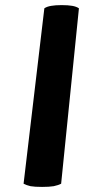

<svg xmlns="http://www.w3.org/2000/svg" viewBox="-20 -735 337 759"><path d="M73.2 -8.8Q84 -2.9 100.6 1Q117.2 3.9 146.5 3.9Q174.8 3.9 192.4 1Q210.9 -2.9 221.7 -8.8Q245.1 -240.2 292 -702.1Q282.2 -709 265.6 -711.9Q249 -714.8 223.6 -714.8Q199.2 -714.8 182.6 -711.9Q165 -709 155.3 -702.1Q127.9 -470.7 73.2 -8.8Z"/></svg>

Font: cl
Style: Bold Italic
Weight: 400
Designer: Mitja Miklavcic
Version: Version 7.504; 2011; Build 1022